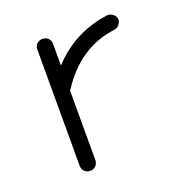

<svg xmlns="http://www.w3.org/2000/svg" viewBox="-84 -470 521 551"><g transform="rotate(-20 176.5 -194.5)"><path d="M78 -17V-373Q78 -383 85 -389.5Q92 -396 102 -396Q112 -396 119 -389.5Q126 -383 126 -373V-306Q196 -382 299 -396Q308 -397 316 -391.5Q324 -386 326 -377Q327 -367 321 -359.5Q315 -352 306 -350Q195 -337 126 -229V-17Q126 -7 119 0Q112 7 102 7Q92 7 85 0Q78 -7 78 -17Z"/></g></svg>

Font: Hoogli
Style: Regular
Weight: 400
Designer: Anand Singh Naorem
Foundry: Brand New Type
Version: Version 1.00 b007